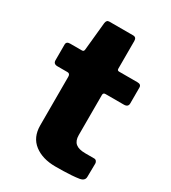

<svg xmlns="http://www.w3.org/2000/svg" viewBox="-175 -802 798 894"><g transform="rotate(30 224.0 -355.0)"><path d="M299 -409Q287 -409 287 -397V-181Q287 -151 303.5 -137Q320 -123 356 -123H404Q411 -123 415.5 -117.5Q420 -112 420 -105L419 -33Q419 -12 393 -7Q374 -4 352 -2.5Q330 -1 308.5 -0.5Q287 0 266 0Q196 0 152.5 -33.5Q109 -67 109 -131V-392Q109 -409 95 -409H41Q19 -409 19 -429V-513Q19 -530 39 -530H103Q113 -530 114 -541L129 -691Q131 -710 146 -710H274Q292 -710 292 -690V-541Q292 -531 302 -531H401Q421 -531 421 -514V-429Q421 -409 398 -409Z"/></g></svg>

Font: Libre Franklin Thin ExtraBold
Style: Regular
Weight: 800
Version: Version 3.000